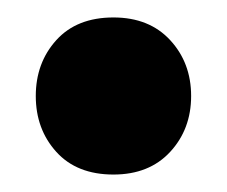

<svg xmlns="http://www.w3.org/2000/svg" viewBox="-20 -184 260 220"><path d="M110 -164Q151 -164 175 -138Q199 -112 199 -74Q199 -36 175 -10Q151 16 110 16Q68 16 44.5 -10Q21 -36 21 -74Q21 -112 44.5 -138Q68 -164 110 -164Z"/></svg>

Font: Baloo 2 Latin
Style: Bold
Weight: 400
Designer: Sarang Kulkarni and Ek Type
Foundry: Ek Type
Version: Version 1.001